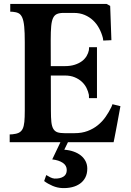

<svg xmlns="http://www.w3.org/2000/svg" viewBox="-20 -731 671 987"><path d="M241.7 -161.6Q241.7 -126 244.1 -103.5Q246.6 -81.1 254.2 -68.4Q261.7 -55.7 275.4 -51Q289.1 -46.4 312 -46.4H363.3Q400.9 -46.4 430.4 -57.6Q460 -68.8 482.9 -87.4Q505.9 -106 522.9 -130.4Q540 -154.8 552.7 -181.2L558.1 -195.3L599.1 -185.1Q597.7 -177.7 595 -163.3Q592.3 -148.9 589.1 -131.1Q585.9 -113.3 582.3 -94Q578.6 -74.7 575.2 -56.6Q571.8 -38.6 568.8 -23.4Q565.9 -8.3 564 0H29.8V-40L43 -40.5Q64.5 -42.5 77.1 -48.8Q89.8 -55.2 96.4 -68.6Q103 -82 105.2 -104.7Q107.4 -127.4 107.4 -162.1V-514.6Q107.4 -564 104.5 -594Q101.6 -624 94.5 -640.4Q87.4 -656.7 75.7 -662.8Q64 -668.9 45.9 -670.4L32.7 -670.9V-710.9H527.8L546.4 -700.7L552.7 -524.4L510.7 -522.5L508.8 -536.1Q502 -562.5 489.3 -585.9Q476.6 -609.4 458 -626.7Q439.5 -644 414.8 -654.3Q390.1 -664.6 359.9 -664.6H306.6Q285.6 -664.6 272.7 -658.9Q259.8 -653.3 252.7 -638.2Q245.6 -623 243.2 -596.2Q240.7 -569.3 240.7 -526.4ZM310.5 38.6Q336.4 40.5 358.2 48.1Q379.9 55.7 395.5 68.1Q411.1 80.6 419.9 97.7Q428.7 114.7 428.7 135.7Q428.7 162.1 418.7 181.4Q408.7 200.7 391.1 213.1Q373.5 225.6 350.1 231.2Q326.7 236.8 300.3 235.8Q274.9 234.9 250.2 224.4Q225.6 213.9 207 199.7L217.8 168.9Q229 175.8 239.3 180.9Q249.5 186 260.3 187Q288.1 188 305.7 177.2Q323.2 166.5 323.2 143.1Q323.2 119.6 302.7 106Q282.2 92.3 248.5 88.4L298.3 -16.1L337.4 -16.6ZM233.9 -391.1H313Q342.3 -391.1 364.3 -398.2Q386.2 -405.3 401.4 -416.7Q416.5 -428.2 425.3 -443.1Q434.1 -458 437 -473.1L438 -488.3H478.5V-226.6H437.5L437 -243.2Q433.6 -260.7 424.8 -278.6Q416 -296.4 400.9 -310.5Q385.7 -324.7 364 -333.7Q342.3 -342.8 313 -342.8H233.9Z"/></svg>

Font: Varendra
Style: Regular
Weight: 700
Designer: Jacob Thomas
Foundry: Bangla Type Foundry
Version: Version 1.008